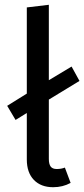

<svg xmlns="http://www.w3.org/2000/svg" viewBox="-20 -770 352 802"><path d="M251 -70 275 -6Q242 12 202 12Q151 12 121.5 -18.5Q92 -49 92 -104V-298L45 -269L10 -328L92 -379V-739L184 -750V-435L279 -492L312 -432L184 -354V-106Q184 -85 191.5 -74.5Q199 -64 217 -64Q236 -64 251 -70Z"/></svg>

Font: FiraGO
Style: Regular
Weight: 400
Designer: bBox Type
Foundry: bBox Type GmbH
Version: Version 1.001;April 20, 2020;FontCreator 12.0.0.2555 64-bit